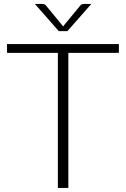

<svg xmlns="http://www.w3.org/2000/svg" viewBox="-20 -924 619 944"><path d="M564.5 -664H316V0H264.5V-664H14.5V-707.5H564.5ZM429 -904.5 311.5 -771H269L151.5 -904.5H187Q191 -904.5 196.5 -903.5Q202 -902.5 206 -897L286.5 -799L290.5 -793.5Q291.5 -796 294 -799L375 -897Q379 -902.5 384.2 -903.5Q389.5 -904.5 393.5 -904.5Z"/></svg>

Font: Lato 2
Style: Regular
Weight: 300
Designer: Lukasz Dziedzic with Adam Twardoch and Botio Nikoltchev
Foundry: tyPoland Lukasz Dziedzic
Version: Version 2.015; 2015-08-06; http://www.latofonts.com/